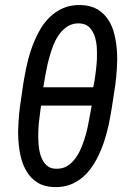

<svg xmlns="http://www.w3.org/2000/svg" viewBox="-20 -741 526 771"><path d="M429.7 -313 443.4 -402.8C445.8 -421.9 447.8 -442.4 449.2 -465.3C450.7 -488.3 451.2 -511.2 449.7 -534.7C448.2 -557.6 444.8 -580.6 439.5 -602.5C434.1 -624.5 426.3 -644 415 -661.1C403.8 -678.2 389.6 -692.4 372.1 -703.1C354 -713.9 332 -719.7 305.7 -720.7C278.3 -721.7 253.9 -717.3 232.9 -708C211.9 -698.7 192.9 -685.5 176.8 -669.4C160.6 -652.8 146.5 -633.8 135.3 -611.8C123.5 -589.8 113.8 -566.9 105.5 -543C97.2 -519 90.8 -495.1 85.9 -471.2C80.6 -446.8 76.7 -423.8 73.2 -402.8L60.1 -312.5C57.6 -293.9 55.7 -273.4 54.2 -250.5C52.7 -227.5 52.2 -204.1 53.7 -180.7C55.2 -156.7 58.1 -133.8 63.5 -111.3C68.8 -88.9 76.7 -68.8 87.9 -51.3C98.6 -33.2 112.8 -19 130.9 -7.8C148.4 3.4 170.4 9.3 196.8 10.3C224.6 11.2 249 6.8 270.5 -2.9C291.5 -12.7 310.5 -25.9 326.7 -43C342.8 -60.1 356.4 -79.6 368.2 -102.1C379.9 -124 389.6 -147.5 397.9 -171.9C405.8 -195.8 412.1 -220.2 417.5 -244.6C422.4 -269 426.3 -292 429.7 -313ZM354.5 -390.6H153.8L158.7 -418.5C160.6 -430.7 163.1 -444.8 166.5 -460.9C169.4 -477.1 173.3 -493.7 178.2 -510.7C182.6 -527.8 188.5 -544.9 195.3 -562C202.1 -578.6 210.4 -593.3 220.2 -606.4C230 -619.1 241.7 -629.4 254.9 -637.2C268.1 -644.5 283.2 -647.9 300.3 -647C315.9 -646 328.6 -641.1 337.9 -632.3C347.2 -623 354 -611.8 359.4 -598.1C364.3 -584 367.2 -568.8 368.7 -551.8C369.6 -534.7 369.6 -518.1 369.1 -501.5C368.2 -484.4 366.7 -468.8 364.7 -454.1C362.8 -439.5 361.3 -427.7 359.9 -418.5ZM145 -316.9H348.1L344.7 -297.9C342.3 -285.6 339.8 -271.5 336.9 -255.4C334 -238.8 330.1 -221.7 325.7 -204.1C320.8 -186 314.9 -168.9 308.1 -151.9C301.3 -134.8 293 -119.1 283.2 -106C273.4 -92.3 262.2 -81.5 249 -73.7C235.8 -65.9 220.2 -62.5 202.6 -63.5C187.5 -64 174.8 -69.3 165.5 -78.6C156.2 -87.9 148.9 -100.1 144 -114.3C139.2 -128.4 136.2 -144.5 134.8 -162.1C133.3 -179.2 133.3 -196.8 133.8 -213.9C134.3 -231 135.7 -246.6 137.7 -261.7C139.2 -276.4 140.6 -288.1 142.1 -297.4Z"/></svg>

Font: Roboto Condensed
Style: Italic
Weight: 400
Designer: Google
Version: Version 1.000;PS 001.000;hotconv 1.0.88;makeotf.lib2.5.64775